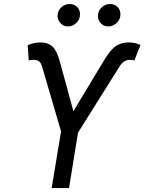

<svg xmlns="http://www.w3.org/2000/svg" viewBox="-20 -952 731 972"><path d="M241.5 0 289.1 -286.9 192.5 -616.5Q187.1 -634.2 177.4 -641.7Q167.6 -649.1 151.3 -649.1Q132.1 -649.1 125.7 -644.9L120 -723Q150.2 -737.2 185.4 -737.2Q222.3 -737.2 244.9 -717Q267.4 -696.7 282 -643.5L351.6 -389.2L505 -643.5Q516.7 -663 526.3 -676.3Q535.9 -689.6 547.4 -702.1Q558.9 -714.5 571 -721.6Q583.1 -728.7 598.2 -733Q613.3 -737.2 631.4 -737.2Q663.7 -737.2 691.1 -724.4L659.8 -644.9Q653.4 -649.1 637.1 -649.1Q606.2 -649.1 585.9 -616.5L375 -280.5L329.5 0ZM527.7 -818.2Q503.9 -818.2 488.1 -836.8Q472.3 -855.5 476.6 -880.7Q480.1 -902.7 497.9 -917.3Q515.6 -931.8 536.2 -931.8Q562.9 -931.8 577.9 -913.9Q593 -896 588.8 -869.3Q585.6 -848.4 568 -833.3Q550.4 -818.2 527.7 -818.2ZM323.2 -818.2Q299.7 -818.2 284.1 -837.2Q268.5 -856.2 272 -880.7Q275.2 -902.3 293 -917.1Q310.7 -931.8 331.7 -931.8Q358.3 -931.8 373.4 -913.9Q388.5 -896 384.2 -869.3Q381 -848.4 363.5 -833.3Q345.9 -818.2 323.2 -818.2Z"/></svg>

Font: Karasuma Gothic
Style: Italic
Weight: 400
Italic angle: -9.39999°
Designer: Rasmus Andersson / Ryoko Nishizuka
Foundry: Genbu
Version: Version 1.00